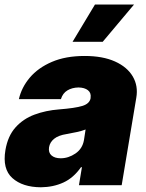

<svg xmlns="http://www.w3.org/2000/svg" viewBox="-31 -792 624 821"><path d="M143.6 8.8Q65.4 8.3 22 -30.5Q-21.5 -69.3 -7.8 -150.4Q2.4 -210.4 35.2 -247.1Q67.9 -283.7 116.2 -301.8Q164.6 -319.8 221.7 -324.2Q290.5 -329.6 321.3 -339.1Q352.1 -348.6 356.4 -372.1V-374Q359.4 -395 345 -406.2Q330.6 -417.5 304.7 -418Q277.3 -417.5 257.3 -405.5Q237.3 -393.6 229.5 -368.2H49.8Q61 -418 96.4 -460Q131.8 -502 190.7 -527.3Q249.5 -552.7 331.1 -552.7Q408.2 -552.7 460.7 -529.1Q513.2 -505.4 536.9 -464.8Q560.5 -424.3 551.8 -374L489.3 0H306.6L319.3 -77.1H315.4Q283.2 -31.2 240 -11.5Q196.8 8.3 143.6 8.8ZM228.5 -115.2Q261.7 -115.2 291.7 -135.7Q321.8 -156.2 328.1 -193.4L335 -238.3Q318.8 -231.9 298.1 -227.5Q277.3 -223.1 253.9 -218.8Q218.8 -213.4 200.4 -198.5Q182.1 -183.6 178.7 -162.1Q175.3 -139.6 189.2 -127.4Q203.1 -115.2 228.5 -115.2ZM279.3 -613.3 375 -772.5H542L408.2 -613.3Z"/></svg>

Font: Inter Tight Black
Style: Italic
Weight: 900
Italic angle: -9.39999°
Designer: Rasmus Andersson
Foundry: rsms
Version: Version 3.004; ttfautohint (v1.8.4.7-5d5b)